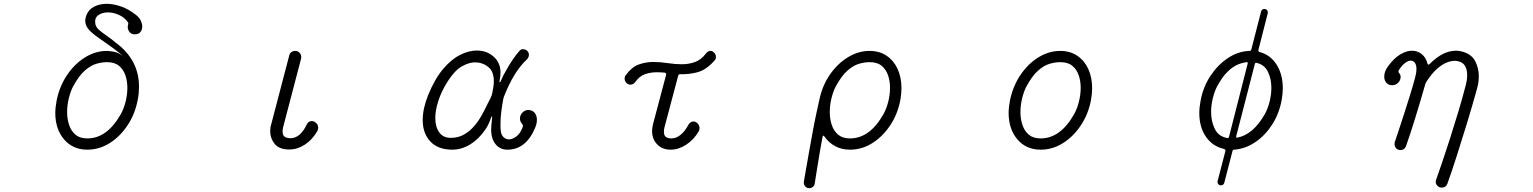

<svg xmlns="http://www.w3.org/2000/svg" viewBox="-20 -773 8040 1007"><path d="M438 12Q362 12 316 -42Q270 -96 270 -181Q270 -196 272 -212.5Q274 -229 277 -246Q292 -320 331.5 -379Q371 -438 426 -472Q481 -506 541 -506Q550 -506 578 -501.5Q606 -497 637 -468Q605 -497 587 -510Q569 -523 556 -533Q521 -558 491.5 -578.5Q462 -599 444.5 -619.5Q427 -640 427 -665Q427 -675 432 -690Q443 -722 472.5 -737.5Q502 -753 540 -753Q576 -753 616.5 -738.5Q657 -724 694 -694Q711 -681 718.5 -664.5Q726 -648 726 -634Q726 -617 716.5 -605Q707 -593 687 -593Q669 -593 659.5 -605Q650 -617 650 -631Q650 -635 650.5 -638Q651 -641 652 -644Q653 -647 653 -650Q653 -653 651 -656Q633 -682 603.5 -695Q574 -708 546 -708Q515 -708 495 -693Q475 -678 480 -648Q483 -631 498.5 -617Q514 -603 537 -587.5Q560 -572 586 -550Q709 -460 709 -319Q709 -302 707.5 -284Q706 -266 702 -248Q688 -174 648.5 -115Q609 -56 554.5 -22Q500 12 438 12ZM438 -47Q542 -47 614 -175Q629 -202 638.5 -239Q648 -276 648 -313Q648 -348 637.5 -378.5Q627 -409 604 -428Q581 -447 541 -447Q515 -447 485.5 -438.5Q456 -430 425 -403Q394 -376 363 -319Q350 -294 341 -258Q332 -222 332 -185Q332 -149 342.5 -117.5Q353 -86 376 -66.5Q399 -47 438 -47Z M1497 11Q1444 11 1420.5 -18.5Q1397 -48 1397 -85Q1397 -105 1403 -123L1497 -482Q1499 -493 1508 -499.5Q1517 -506 1528 -506Q1542 -506 1551 -496.5Q1560 -487 1560 -474Q1560 -468 1559 -465L1465 -106Q1462 -94 1462 -83Q1462 -57 1483 -51Q1494 -48 1503 -48Q1555 -48 1590 -122Q1598 -138 1616 -138Q1625 -138 1630 -134Q1649 -123 1649 -102Q1649 -95 1644 -85Q1618 -40 1579 -14.5Q1540 11 1497 11Z M2352 12Q2278 12 2237.5 -30.5Q2197 -73 2197 -144Q2197 -173 2204 -205.5Q2211 -238 2225 -273Q2260 -359 2303.5 -410.5Q2347 -462 2393 -485Q2439 -508 2480 -508Q2535 -508 2571 -474Q2605 -443 2605 -392Q2605 -384 2604 -373Q2603 -362 2600 -348Q2599 -342 2601.5 -341.5Q2604 -341 2606 -347Q2614 -366 2620 -377.5Q2626 -389 2632 -399Q2648 -429 2667.5 -458Q2687 -487 2706 -508Q2713 -515 2723 -515Q2739 -515 2748 -503Q2754 -496 2754 -486Q2754 -471 2742 -460Q2675 -398 2623 -266L2620 -256Q2613 -218 2609 -186.5Q2605 -155 2605 -124Q2605 -116 2605 -107Q2605 -98 2606 -90Q2608 -66 2620.5 -54Q2633 -42 2649 -42Q2667 -42 2686.5 -56Q2706 -70 2718 -98Q2720 -101 2720.5 -104Q2721 -107 2722 -110Q2723 -112 2723 -114Q2723 -118 2719 -122Q2707 -136 2707 -151Q2707 -168 2719.5 -182Q2732 -196 2751 -196Q2772 -196 2784 -181.5Q2796 -167 2796 -144Q2796 -127 2788 -106Q2740 12 2641 12Q2604 12 2581 -14.5Q2558 -41 2556 -87Q2556 -99 2557 -114.5Q2558 -130 2561 -155Q2562 -162 2560 -162.5Q2558 -163 2556 -157Q2549 -137 2542 -122Q2535 -107 2525 -93Q2491 -43 2446 -15.5Q2401 12 2352 12ZM2345 -50Q2383 -50 2413 -67Q2443 -84 2466 -110.5Q2489 -137 2506.5 -168.5Q2524 -200 2537 -228Q2544 -240 2549 -251Q2554 -262 2558 -271L2561 -281Q2565 -299 2567.5 -315.5Q2570 -332 2570 -348Q2570 -374 2561.5 -394.5Q2553 -415 2532 -428Q2521 -436 2505.5 -441Q2490 -446 2471 -446Q2440 -446 2402.5 -425Q2365 -404 2328 -346Q2295 -294 2279 -244Q2263 -194 2263 -154Q2263 -108 2283.5 -79Q2304 -50 2345 -50Z M3498 12Q3453 12 3426.5 -16Q3400 -44 3400 -86Q3400 -95 3401.5 -104Q3403 -113 3405 -122L3474 -382V-384Q3474 -390 3466 -392Q3456 -393 3445.5 -393.5Q3435 -394 3424 -394Q3392 -394 3363 -384Q3334 -374 3311 -342Q3301 -329 3286 -329Q3278 -329 3270 -334Q3256 -345 3256 -361Q3256 -372 3262 -379Q3293 -421 3329.5 -434.5Q3366 -448 3406 -448Q3444 -448 3482 -442Q3520 -436 3557 -436Q3592 -436 3624.5 -447.5Q3657 -459 3683 -493Q3693 -506 3707 -506Q3716 -506 3722 -500Q3735 -490 3735 -474Q3735 -463 3728 -456Q3685 -407 3639.5 -394.5Q3594 -382 3547 -384Q3539 -384 3537 -376L3465 -105Q3462 -93 3462 -82Q3462 -56 3482 -50Q3491 -47 3500 -47Q3552 -47 3591 -119Q3601 -136 3618 -136Q3622 -136 3625 -135Q3628 -134 3631 -132Q3649 -120 3649 -101Q3649 -92 3645 -85Q3620 -41 3579.5 -14.5Q3539 12 3498 12Z M4224 214Q4211 214 4202.5 203.5Q4194 193 4196 180Q4201 153 4208 111Q4215 69 4224 20Q4233 -29 4242 -79Q4251 -129 4260.5 -173Q4270 -217 4277 -248Q4292 -322 4331.5 -380Q4371 -438 4426 -472Q4481 -506 4541 -506Q4592 -506 4629.5 -481Q4667 -456 4687.5 -412Q4708 -368 4708 -310Q4708 -281 4702 -248Q4688 -174 4648.5 -115Q4609 -56 4554.5 -22Q4500 12 4438 12Q4395 12 4361 -6Q4327 -24 4304 -57Q4297 -67 4294 -55Q4288 -23 4280 23Q4272 69 4265 114.5Q4258 160 4253 190Q4252 200 4243.5 207Q4235 214 4224 214ZM4438 -47Q4542 -47 4614 -175Q4629 -202 4638.5 -239Q4648 -276 4648 -313Q4648 -348 4637.5 -378.5Q4627 -409 4604 -428Q4581 -447 4541 -447Q4515 -447 4485.5 -438.5Q4456 -430 4425 -403Q4394 -376 4363 -319Q4350 -294 4341 -258Q4332 -222 4332 -185Q4332 -149 4342.5 -117.5Q4353 -86 4376 -66.5Q4399 -47 4438 -47Z M5438 12Q5362 12 5316 -42Q5270 -96 5270 -181Q5270 -196 5272 -212.5Q5274 -229 5277 -246Q5292 -320 5331.5 -379Q5371 -438 5426 -472Q5481 -506 5541 -506Q5592 -506 5629.5 -481Q5667 -456 5687.5 -412Q5708 -368 5708 -310Q5708 -281 5702 -248Q5688 -174 5648.5 -115Q5609 -56 5554.5 -22Q5500 12 5438 12ZM5438 -47Q5542 -47 5614 -175Q5629 -202 5638.5 -239Q5648 -276 5648 -313Q5648 -348 5637.5 -378.5Q5627 -409 5604 -428Q5581 -447 5541 -447Q5515 -447 5485.5 -438.5Q5456 -430 5425 -403Q5394 -376 5363 -319Q5350 -294 5341 -258Q5332 -222 5332 -185Q5332 -149 5342.5 -117.5Q5353 -86 5376 -66.5Q5399 -47 5438 -47Z M6383 199Q6374 199 6369 191.5Q6364 184 6366 177L6407 19V16Q6407 11 6400 8Q6340 -5 6305 -55.5Q6270 -106 6270 -181Q6270 -196 6272 -212.5Q6274 -229 6277 -246Q6291 -319 6329.5 -376.5Q6368 -434 6421 -469Q6474 -504 6533 -506Q6542 -506 6543 -514L6594 -712Q6598 -726 6611 -726Q6621 -726 6626 -719Q6631 -712 6629 -703L6580 -511V-508Q6580 -501 6587 -500Q6643 -485 6675.5 -434Q6708 -383 6708 -310Q6708 -281 6702 -248Q6689 -177 6652.5 -120Q6616 -63 6564.5 -28Q6513 7 6454 12Q6445 12 6444 20L6401 186Q6397 199 6383 199ZM6416 -49H6418Q6425 -49 6426 -56L6523 -436Q6526 -447 6521 -447Q6497 -445 6471 -434Q6445 -423 6417.5 -396Q6390 -369 6363 -319Q6350 -294 6341 -258Q6332 -222 6332 -186Q6332 -137 6351 -97.5Q6370 -58 6416 -49ZM6469 -51Q6553 -67 6614 -175Q6629 -202 6638.5 -239Q6648 -276 6648 -313Q6648 -358 6630.5 -395.5Q6613 -433 6572 -443Q6571 -443 6570.5 -443.5Q6570 -444 6569 -444Q6563 -444 6561 -436L6464 -60Q6463 -56 6464 -53Q6465 -50 6469 -51Z M7542 211Q7528 211 7519 201.5Q7510 192 7510 180Q7510 176 7512 170Q7524 137 7543.5 79.5Q7563 22 7585.5 -48Q7608 -118 7629.5 -190Q7651 -262 7667 -324Q7671 -339 7673 -352.5Q7675 -366 7675 -378Q7675 -431 7642 -447Q7638 -449 7629 -451.5Q7620 -454 7609 -454Q7592 -454 7569 -445.5Q7546 -437 7518.5 -413.5Q7491 -390 7461 -344L7456 -334Q7429 -239 7402 -152Q7375 -65 7354 -6Q7346 14 7325 14Q7311 14 7302.5 4.5Q7294 -5 7294 -18Q7294 -24 7295 -27Q7304 -53 7317.5 -94Q7331 -135 7346.5 -183Q7362 -231 7377 -279.5Q7392 -328 7403 -370Q7409 -394 7409 -410Q7409 -433 7400.5 -444Q7392 -455 7379 -455Q7366 -455 7349 -442.5Q7332 -430 7316 -404Q7313 -398 7317 -391Q7326 -382 7326 -370Q7326 -352 7313 -339Q7300 -326 7283 -326Q7262 -326 7251 -339Q7240 -352 7240 -371Q7240 -398 7259 -424Q7291 -468 7324 -487.5Q7357 -507 7385 -507Q7415 -507 7437 -489Q7459 -471 7467 -439Q7469 -434 7472 -434Q7475 -434 7480 -439Q7548 -507 7616 -507Q7638 -507 7660 -499Q7701 -485 7718.5 -449.5Q7736 -414 7736 -373Q7736 -341 7727 -309Q7701 -215 7673 -123.5Q7645 -32 7619 49Q7593 130 7571 191Q7563 211 7542 211Z"/></svg>

Font: Kiwi Maru Light
Style: Regular
Weight: 300
Designer: Hiroki-Chan
Version: Version 1.100